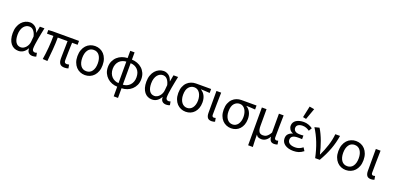

<svg xmlns="http://www.w3.org/2000/svg" viewBox="9 -1883 6505 3174"><g transform="rotate(20 3261.5 -295.5)"><path d="M233 12Q191 12 157 -4Q123 -20 98 -51.5Q73 -83 59.5 -128.5Q46 -174 46 -234Q46 -297 63.5 -346Q81 -395 110.5 -428.5Q140 -462 178.5 -480Q217 -498 259 -498Q304 -498 346 -469Q388 -440 409 -371H411L432 -486H513Q503 -438 492.5 -385.5Q482 -333 473 -282Q464 -231 458 -185.5Q452 -140 452 -107Q452 -82 466 -69Q480 -56 500 -56Q508 -56 517 -58.5Q526 -61 534 -64L546 -1Q535 4 520 8Q505 12 483 12Q439 12 413 -12Q387 -36 387 -87H384Q328 12 233 12ZM250 -57Q274 -57 297 -69Q320 -81 338 -101.5Q356 -122 368 -149.5Q380 -177 382 -208L390 -299Q380 -339 366 -364Q352 -389 336 -403.5Q320 -418 302.5 -423.5Q285 -429 268 -429Q242 -429 217 -416.5Q192 -404 173 -380Q154 -356 142.5 -319.5Q131 -283 131 -235Q131 -150 162 -103.5Q193 -57 250 -57Z M1045 12Q987 12 963 -19Q939 -50 939 -110Q939 -129 939.5 -164.5Q940 -200 941 -243Q942 -286 943 -332Q944 -378 944 -418H772Q772 -315 763 -206.5Q754 -98 743 5L660 0Q677 -103 686 -211Q695 -319 695 -418H582V-481L652 -486H1121V-418H1024Q1022 -377 1020.5 -329.5Q1019 -282 1018 -237.5Q1017 -193 1016.5 -157.5Q1016 -122 1016 -104Q1016 -78 1027.5 -67Q1039 -56 1062 -56Q1074 -56 1101 -62L1112 1Q1099 6 1082.5 9Q1066 12 1045 12Z M1403 12Q1358 12 1317.5 -5Q1277 -22 1247 -54.5Q1217 -87 1199.5 -134Q1182 -181 1182 -242Q1182 -303 1199.5 -351Q1217 -399 1247 -431.5Q1277 -464 1317.5 -481Q1358 -498 1403 -498Q1449 -498 1489.5 -481Q1530 -464 1560 -431.5Q1590 -399 1607.5 -351Q1625 -303 1625 -242Q1625 -181 1607.5 -134Q1590 -87 1560 -54.5Q1530 -22 1489.5 -5Q1449 12 1403 12ZM1403 -56Q1468 -56 1504 -106.5Q1540 -157 1540 -242Q1540 -327 1504 -378.5Q1468 -430 1403 -430Q1338 -430 1302.5 -378.5Q1267 -327 1267 -242Q1267 -157 1302.5 -106.5Q1338 -56 1403 -56Z M1802 -244Q1802 -200 1815.5 -165.5Q1829 -131 1852 -107Q1875 -83 1906.5 -69Q1938 -55 1973 -54V-432Q1938 -430 1906.5 -417Q1875 -404 1852 -380Q1829 -356 1815.5 -321.5Q1802 -287 1802 -244ZM2220 -244Q2220 -331 2172.5 -380Q2125 -429 2049 -432V-54Q2085 -55 2116 -69Q2147 -83 2170 -107Q2193 -131 2206.5 -165.5Q2220 -200 2220 -244ZM1973 179V9Q1923 8 1877 -9.5Q1831 -27 1795.5 -59.5Q1760 -92 1738.5 -138Q1717 -184 1717 -244Q1717 -303 1738.5 -349Q1760 -395 1795.5 -427Q1831 -459 1877 -476Q1923 -493 1973 -495V-622H2049V-495Q2100 -493 2146 -476Q2192 -459 2227.5 -427Q2263 -395 2284 -349Q2305 -303 2305 -244Q2305 -184 2283.5 -138Q2262 -92 2226.5 -59.5Q2191 -27 2144.5 -9.5Q2098 8 2049 9V179Z M2584 12Q2542 12 2508 -4Q2474 -20 2449 -51.5Q2424 -83 2410.5 -128.5Q2397 -174 2397 -234Q2397 -297 2414.5 -346Q2432 -395 2461.5 -428.5Q2491 -462 2529.5 -480Q2568 -498 2610 -498Q2655 -498 2697 -469Q2739 -440 2760 -371H2762L2783 -486H2864Q2854 -438 2843.5 -385.5Q2833 -333 2824 -282Q2815 -231 2809 -185.5Q2803 -140 2803 -107Q2803 -82 2817 -69Q2831 -56 2851 -56Q2859 -56 2868 -58.5Q2877 -61 2885 -64L2897 -1Q2886 4 2871 8Q2856 12 2834 12Q2790 12 2764 -12Q2738 -36 2738 -87H2735Q2679 12 2584 12ZM2601 -57Q2625 -57 2648 -69Q2671 -81 2689 -101.5Q2707 -122 2719 -149.5Q2731 -177 2733 -208L2741 -299Q2731 -339 2717 -364Q2703 -389 2687 -403.5Q2671 -418 2653.5 -423.5Q2636 -429 2619 -429Q2593 -429 2568 -416.5Q2543 -404 2524 -380Q2505 -356 2493.5 -319.5Q2482 -283 2482 -235Q2482 -150 2513 -103.5Q2544 -57 2601 -57Z M3175 12Q3131 12 3091.5 -4.5Q3052 -21 3022 -52.5Q2992 -84 2974.5 -131Q2957 -178 2957 -238Q2957 -302 2975.5 -348.5Q2994 -395 3025 -425.5Q3056 -456 3096 -471Q3136 -486 3179 -486H3445V-416Q3403 -419 3368 -421Q3333 -423 3291 -424V-420Q3336 -394 3361.5 -345Q3387 -296 3387 -227Q3387 -170 3370.5 -126Q3354 -82 3325.5 -51Q3297 -20 3258.5 -4Q3220 12 3175 12ZM3176 -56Q3204 -56 3228.5 -68.5Q3253 -81 3270 -104Q3287 -127 3297 -160Q3307 -193 3307 -234Q3307 -270 3298.5 -303.5Q3290 -337 3273.5 -362.5Q3257 -388 3232.5 -403Q3208 -418 3177 -418Q3119 -418 3080.5 -373.5Q3042 -329 3042 -238Q3042 -196 3052 -162.5Q3062 -129 3080 -105Q3098 -81 3122.5 -68.5Q3147 -56 3176 -56Z M3632 12Q3581 12 3560 -17.5Q3539 -47 3539 -101V-486H3622Q3620 -387 3618 -285Q3616 -183 3616 -95Q3616 -56 3650 -56Q3662 -56 3680 -62L3691 0Q3680 5 3666 8.5Q3652 12 3632 12Z M3974 12Q3930 12 3890.5 -4.5Q3851 -21 3821 -52.5Q3791 -84 3773.5 -131Q3756 -178 3756 -238Q3756 -302 3774.5 -348.5Q3793 -395 3824 -425.5Q3855 -456 3895 -471Q3935 -486 3978 -486H4244V-416Q4202 -419 4167 -421Q4132 -423 4090 -424V-420Q4135 -394 4160.5 -345Q4186 -296 4186 -227Q4186 -170 4169.5 -126Q4153 -82 4124.5 -51Q4096 -20 4057.5 -4Q4019 12 3974 12ZM3975 -56Q4003 -56 4027.5 -68.5Q4052 -81 4069 -104Q4086 -127 4096 -160Q4106 -193 4106 -234Q4106 -270 4097.5 -303.5Q4089 -337 4072.5 -362.5Q4056 -388 4031.5 -403Q4007 -418 3976 -418Q3918 -418 3879.5 -373.5Q3841 -329 3841 -238Q3841 -196 3851 -162.5Q3861 -129 3879 -105Q3897 -81 3921.5 -68.5Q3946 -56 3975 -56Z M4338 179V-486H4420V-189Q4420 -124 4440.5 -91.5Q4461 -59 4509 -59Q4525 -59 4541 -62.5Q4557 -66 4573 -76.5Q4589 -87 4605 -105.5Q4621 -124 4638 -154V-486H4721Q4719 -387 4717 -285Q4715 -183 4715 -95Q4715 -75 4725 -65.5Q4735 -56 4751 -56Q4763 -56 4780 -62L4791 0Q4780 5 4766.5 8.5Q4753 12 4733 12Q4691 12 4670.5 -10.5Q4650 -33 4645 -82H4643Q4617 -35 4582.5 -12.5Q4548 10 4508 10Q4479 10 4455 1Q4431 -8 4414 -37Q4414 -1 4414.5 26.5Q4415 54 4416 78Q4417 102 4418 126Q4419 150 4421 179Z M5069 12Q5024 12 4986.5 2Q4949 -8 4921.5 -27Q4894 -46 4879 -73Q4864 -100 4864 -134Q4864 -187 4893.5 -215.5Q4923 -244 4965 -255V-259Q4927 -273 4907.5 -303Q4888 -333 4888 -367Q4888 -400 4903 -425Q4918 -450 4943.5 -466Q4969 -482 5002.5 -490Q5036 -498 5074 -498Q5118 -498 5157.5 -484Q5197 -470 5231 -445L5198 -390Q5169 -411 5139.5 -422Q5110 -433 5076 -433Q5031 -433 5000.5 -414Q4970 -395 4970 -357Q4970 -324 4996 -303Q5022 -282 5081 -282Q5095 -282 5109 -282.5Q5123 -283 5142 -285V-221Q5120 -223 5102 -223Q5084 -223 5066 -223Q4946 -223 4946 -141Q4946 -100 4980.5 -77Q5015 -54 5078 -54Q5113 -54 5144.5 -65Q5176 -76 5211 -103L5246 -48Q5202 -14 5161 -1Q5120 12 5069 12ZM5032 -569 5075 -770 5160 -755 5089 -558Z M5452 0Q5438 -67 5419 -132.5Q5400 -198 5376 -259Q5352 -320 5324 -375Q5296 -430 5265 -477L5348 -498Q5373 -459 5397 -408Q5421 -357 5441.5 -301.5Q5462 -246 5478 -190Q5494 -134 5505 -85H5509Q5554 -179 5587.5 -283Q5621 -387 5630 -486H5713Q5703 -423 5687.5 -363Q5672 -303 5650 -244Q5628 -185 5599 -124.5Q5570 -64 5533 0Z M5993 12Q5948 12 5907.5 -5Q5867 -22 5837 -54.5Q5807 -87 5789.5 -134Q5772 -181 5772 -242Q5772 -303 5789.5 -351Q5807 -399 5837 -431.5Q5867 -464 5907.5 -481Q5948 -498 5993 -498Q6039 -498 6079.5 -481Q6120 -464 6150 -431.5Q6180 -399 6197.5 -351Q6215 -303 6215 -242Q6215 -181 6197.5 -134Q6180 -87 6150 -54.5Q6120 -22 6079.5 -5Q6039 12 5993 12ZM5993 -56Q6058 -56 6094 -106.5Q6130 -157 6130 -242Q6130 -327 6094 -378.5Q6058 -430 5993 -430Q5928 -430 5892.5 -378.5Q5857 -327 5857 -242Q5857 -157 5892.5 -106.5Q5928 -56 5993 -56Z M6436 12Q6385 12 6364 -17.5Q6343 -47 6343 -101V-486H6426Q6424 -387 6422 -285Q6420 -183 6420 -95Q6420 -56 6454 -56Q6466 -56 6484 -62L6495 0Q6484 5 6470 8.5Q6456 12 6436 12Z"/></g></svg>

Font: SourceSansPro
Style: Book
Weight: 400
Designer: Paul D. Hunt
Foundry: Adobe Systems Incorporated
Version: Version 2.021;PS 2.000;hotconv 1.0.86;makeotf.lib2.5.63406